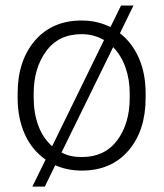

<svg xmlns="http://www.w3.org/2000/svg" viewBox="-20 -613 597 701"><path d="M44.4 -272Q44.4 -391.1 107.4 -464.6Q170.4 -538.1 277.8 -538.1Q307.6 -538.1 333.5 -532Q359.4 -525.9 383.3 -514.2L421.9 -592.8H467.3L418 -491.7Q463.4 -456.1 487.5 -399.9Q511.7 -343.8 511.7 -272V-255.9Q511.7 -136.2 449 -63.2Q386.2 9.8 278.8 9.8Q251.5 9.8 227.5 4.9Q203.6 0 181.6 -9.8L143.6 68.4H98.1L146.5 -30.3Q96.7 -64.9 70.6 -122.8Q44.4 -180.7 44.4 -255.9ZM103 -255.9Q103 -200.2 119.9 -154.5Q136.7 -108.9 170.4 -79.1L359.9 -466.8Q341.8 -477.1 321.5 -482.7Q301.3 -488.3 277.8 -488.3Q193.8 -488.3 148.4 -426Q103 -363.8 103 -272ZM453.6 -272Q453.6 -322.8 438.2 -366.5Q422.9 -410.2 393.1 -440.9L204.6 -56.2Q221.2 -47.4 239.3 -43.5Q257.3 -39.6 278.8 -39.6Q362.3 -39.6 408 -100.8Q453.6 -162.1 453.6 -255.9Z"/></svg>

Font: Franko
Style: Light
Weight: 300
Designer: Google
Version: Version 1.200310; 2013